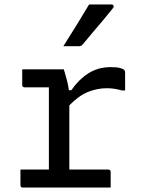

<svg xmlns="http://www.w3.org/2000/svg" viewBox="-20 -844 640 864"><path d="M72 -81H200V-451H91Q80 -451 80 -462V-532H267Q267 -532 271.5 -517.5Q276 -503 281.5 -481.5Q287 -460 290 -438H301Q333 -485 377 -513.5Q421 -542 479 -542Q505 -542 520 -538Q535 -534 539 -529Q543 -525 543 -517V-437H528Q495 -447 460 -447Q418 -447 376.5 -430.5Q335 -414 292 -370V-81H467Q478 -81 478 -70V0H83Q72 0 72 -11ZM381 -824H481Q489 -824 491 -818Q493 -812 488 -807Q464 -777 443.5 -752.5Q423 -728 401.5 -703Q380 -678 352 -644Q346 -636 335 -636H265Q294 -681 323 -728.5Q352 -776 381 -824Z"/></svg>

Font: Recursive Mn Lnr St
Style: Regular
Weight: 400
Monospace: yes
Version: Version 1.079;hotconv 1.0.112;makeotfexe 2.5.65598; ttfautoh